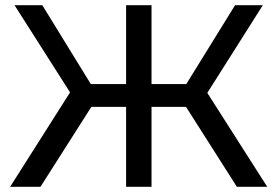

<svg xmlns="http://www.w3.org/2000/svg" viewBox="-20 -720 1069 740"><path d="M697 -308H564V0H466V-308H332L136 0H19L250 -364L36 -700H143L330 -396H466V-700H564V-396H698L886 -700H993L779 -362L1010 0H893Z"/></svg>

Font: CMG Sans Medium
Style: Regular
Weight: 500
Designer: Julieta Ulanovsky
Foundry: Julieta Ulanovsky
Version: Version 7.200